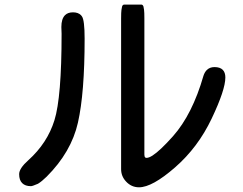

<svg xmlns="http://www.w3.org/2000/svg" viewBox="-20 -775 1040 822"><path d="M258.3 -710Q270.5 -722.2 292.5 -722.2Q314.5 -722.2 326.7 -710L330.6 -705.1Q342.3 -689.5 342.3 -609.4Q342.3 -376.5 313.7 -250.2Q285.2 -124 179.7 -18.6Q159.2 1.5 142.6 11.7Q118.7 22 112.8 22Q112.8 22 112.3 22Q87.9 22 75 9Q62 -3.9 62 -29.3Q62 -54.2 101.1 -88.9Q182.6 -162.1 213.1 -260.3Q243.7 -358.4 243.7 -629.9L242.7 -659.2Q242.7 -694.3 258.3 -710ZM607.4 -99.1Q617.2 -99.1 632.8 -108.9Q665.5 -129.9 720.7 -191.9Q803.7 -285.6 851.1 -450.7Q856 -465.8 865.2 -475.1Q877.9 -487.8 898.4 -487.8Q921.9 -487.8 933.6 -476.1Q944.8 -464.8 944.8 -443.4Q944.8 -390.6 886.2 -267.3Q827.6 -144 729.7 -58.6Q631.8 26.9 575.2 26.9Q542.5 26.9 519.5 2Q498.5 -20.5 498.5 -50.8V-696.3Q498.5 -722.7 500 -732.9Q501.5 -743.2 502.7 -747.1Q503.9 -751 505.4 -752.4Q508.3 -755.4 511.7 -755.4H585Q591.3 -755.4 594.2 -747.1Q595.2 -743.2 596.7 -732.9Q598.1 -722.7 598.1 -696.3V-113.3Q598.1 -104.5 601.6 -101.1Q603.5 -99.1 607.4 -99.1Z"/></svg>

Font: YuPearl-Medium
Style: Medium
Weight: 500
Designer: Max Yao
Foundry: Max-Everyday
Version: Version 1.011; ttfautohint (v1.8.3)